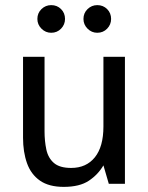

<svg xmlns="http://www.w3.org/2000/svg" viewBox="-20 -718 580 750"><path d="M229 12Q171 12 136 -12.5Q101 -37 85.5 -80.5Q70 -124 70 -180V-496H154V-205Q154 -167 161 -134Q168 -101 190.5 -81.5Q213 -62 258 -62Q317 -62 350.5 -103.5Q384 -145 384 -224V-496H468V0H405L384 -72Q363 -36 327 -12Q291 12 229 12ZM360 -590Q338 -590 322 -606Q306 -622 306 -644Q306 -667 322 -682.5Q338 -698 360 -698Q383 -698 398.5 -682.5Q414 -667 414 -644Q414 -622 398.5 -606Q383 -590 360 -590ZM180 -590Q158 -590 142 -606Q126 -622 126 -644Q126 -667 142 -682.5Q158 -698 180 -698Q203 -698 218.5 -682.5Q234 -667 234 -644Q234 -622 218.5 -606Q203 -590 180 -590Z"/></svg>

Font: Atkinson Hyperlegible Next
Style: Regular
Weight: 400
Designer: Elliott Scott, Megan Eiswerth, Linus Boman, Theodore Petrosky, Letters from Sweden
Foundry: Applied Design Works, Letters from Sweden
Version: Version 2.001